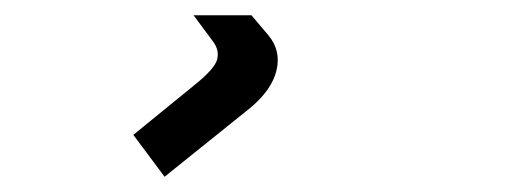

<svg xmlns="http://www.w3.org/2000/svg" viewBox="-20 -24 675 252"><path d="M332 22Q349 42 343 68Q337 94 308 118L196 208L155 153L236 87Q262 66 265 54Q268 42 260 31L234 -4H310Z"/></svg>

Font: TypoPRO Sinkin Sans
Style: 500 Medium Italic
Weight: 500
Italic angle: -112°
Designer: Keith Bates
Foundry: K-Type
Version: Sinkin Sans (version 1.0)  by Keith Bates   •   © 2014   www